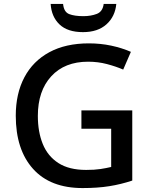

<svg xmlns="http://www.w3.org/2000/svg" viewBox="-20 -944 767 974"><path d="M393 -384H651V-28Q594 -9 534.5 0.5Q475 10 399 10Q235 10 147.5 -87.5Q60 -185 60 -357Q60 -469 103.5 -551.5Q147 -634 230 -679Q313 -724 431 -724Q490 -724 544 -712.5Q598 -701 644 -681L605 -591Q568 -607 522.5 -619Q477 -631 427 -631Q308 -631 240 -557Q172 -483 172 -356Q172 -275 197 -213.5Q222 -152 276 -117Q330 -82 417 -82Q460 -82 489.5 -86.5Q519 -91 544 -97V-291H393ZM570 -924Q564 -860 520 -820.5Q476 -781 401 -781Q323 -781 282 -820Q241 -859 237 -924H300Q304 -883 331 -872.5Q358 -862 403 -862Q441 -862 471 -873.5Q501 -885 506 -924Z"/></svg>

Font: Noto Sans Gurmukhi Medium
Style: Regular
Weight: 500
Designer: Jelle Bosma - Monotype Design Team
Foundry: Monotype Imaging Inc.
Version: Version 2.004; ttfautohint (v1.8.4.7-5d5b)